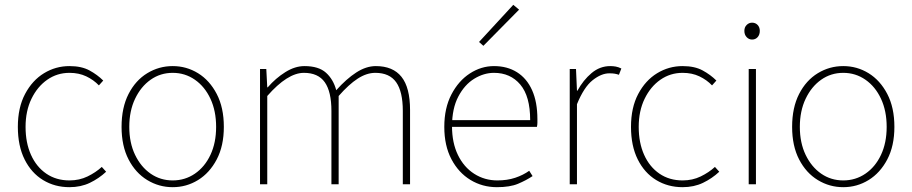

<svg xmlns="http://www.w3.org/2000/svg" viewBox="-20 -764 3782 796"><path d="M268 12Q207 12 158.5 -17.5Q110 -47 82 -103Q54 -159 54 -238Q54 -318 84 -374.5Q114 -431 162.5 -460.5Q211 -490 268 -490Q318 -490 351 -472Q384 -454 408 -430L390 -410Q368 -433 337.5 -447.5Q307 -462 268 -462Q217 -462 176 -433.5Q135 -405 110.5 -354.5Q86 -304 86 -238Q86 -172 108.5 -122Q131 -72 172 -44Q213 -16 268 -16Q309 -16 343 -32.5Q377 -49 402 -72L420 -52Q390 -24 352.5 -6Q315 12 268 12Z M696 12Q639 12 590.5 -17.5Q542 -47 513 -103Q484 -159 484 -238Q484 -318 513 -374.5Q542 -431 590.5 -460.5Q639 -490 696 -490Q753 -490 801 -460.5Q849 -431 878.5 -374.5Q908 -318 908 -238Q908 -159 878.5 -103Q849 -47 801 -17.5Q753 12 696 12ZM696 -16Q747 -16 788 -44Q829 -72 852.5 -122Q876 -172 876 -238Q876 -304 852.5 -354.5Q829 -405 788 -433.5Q747 -462 696 -462Q645 -462 604.5 -433.5Q564 -405 540 -354.5Q516 -304 516 -238Q516 -172 540 -122Q564 -72 604.5 -44Q645 -16 696 -16Z M1058 0V-478H1084L1088 -402H1090Q1123 -440 1163 -465Q1203 -490 1242 -490Q1301 -490 1331.5 -462.5Q1362 -435 1374 -390Q1416 -437 1457 -463.5Q1498 -490 1538 -490Q1609 -490 1644.5 -445.5Q1680 -401 1680 -308V0H1650V-304Q1650 -384 1622.5 -423Q1595 -462 1536 -462Q1500 -462 1463 -438Q1426 -414 1384 -366V0H1354V-304Q1354 -384 1326.5 -423Q1299 -462 1240 -462Q1172 -462 1088 -366V0Z M2040 12Q1980 12 1930.5 -18Q1881 -48 1851.5 -104Q1822 -160 1822 -238Q1822 -316 1851.5 -372.5Q1881 -429 1928 -459.5Q1975 -490 2028 -490Q2083 -490 2123.5 -464.5Q2164 -439 2186 -390Q2208 -341 2208 -270Q2208 -263 2208 -255Q2208 -247 2206 -238H1838V-266H2178Q2178 -365 2137 -413.5Q2096 -462 2028 -462Q1986 -462 1946 -437.5Q1906 -413 1880 -363.5Q1854 -314 1854 -240Q1854 -172 1878.5 -121.5Q1903 -71 1946 -43.5Q1989 -16 2042 -16Q2083 -16 2116 -27Q2149 -38 2174 -56L2188 -34Q2161 -16 2127.5 -2Q2094 12 2040 12ZM1984 -574 1966 -590 2108 -744 2132 -724Z M2342 0V-478H2368L2372 -388H2374Q2398 -432 2432.5 -461Q2467 -490 2510 -490Q2522 -490 2533 -488Q2544 -486 2556 -480L2546 -454Q2537 -457 2528.5 -458.5Q2520 -460 2506 -460Q2473 -460 2437 -431.5Q2401 -403 2372 -332V0Z M2810 12Q2749 12 2700.5 -17.5Q2652 -47 2624 -103Q2596 -159 2596 -238Q2596 -318 2626 -374.5Q2656 -431 2704.5 -460.5Q2753 -490 2810 -490Q2860 -490 2893 -472Q2926 -454 2950 -430L2932 -410Q2910 -433 2879.5 -447.5Q2849 -462 2810 -462Q2759 -462 2718 -433.5Q2677 -405 2652.5 -354.5Q2628 -304 2628 -238Q2628 -172 2650.5 -122Q2673 -72 2714 -44Q2755 -16 2810 -16Q2851 -16 2885 -32.5Q2919 -49 2944 -72L2962 -52Q2932 -24 2894.5 -6Q2857 12 2810 12Z M3084 0V-478H3114V0ZM3098 -600Q3085 -600 3075.5 -610Q3066 -620 3066 -636Q3066 -651 3075.5 -660.5Q3085 -670 3098 -670Q3112 -670 3121 -660.5Q3130 -651 3130 -636Q3130 -620 3121 -610Q3112 -600 3098 -600Z M3476 12Q3419 12 3370.5 -17.5Q3322 -47 3293 -103Q3264 -159 3264 -238Q3264 -318 3293 -374.5Q3322 -431 3370.5 -460.5Q3419 -490 3476 -490Q3533 -490 3581 -460.5Q3629 -431 3658.5 -374.5Q3688 -318 3688 -238Q3688 -159 3658.5 -103Q3629 -47 3581 -17.5Q3533 12 3476 12ZM3476 -16Q3527 -16 3568 -44Q3609 -72 3632.5 -122Q3656 -172 3656 -238Q3656 -304 3632.5 -354.5Q3609 -405 3568 -433.5Q3527 -462 3476 -462Q3425 -462 3384.5 -433.5Q3344 -405 3320 -354.5Q3296 -304 3296 -238Q3296 -172 3320 -122Q3344 -72 3384.5 -44Q3425 -16 3476 -16Z"/></svg>

Font: Source Sans 3 Variable
Style: Regular
Weight: 200
Designer: Paul D. Hunt
Foundry: Adobe Systems Incorporated
Version: Version 3.026